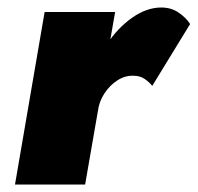

<svg xmlns="http://www.w3.org/2000/svg" viewBox="-20 -492 527 512"><path d="M287 -460H99L20 0H207ZM386 -263 487 -428Q475 -446 455.5 -459Q436 -472 410 -472Q371 -472 332 -444.5Q293 -417 264.5 -373Q236 -329 227 -281L241 -195Q244 -221 258.5 -243Q273 -265 293.5 -278Q314 -291 336 -290Q353 -290 365 -282Q377 -274 386 -263Z"/></svg>

Font: Jost Black
Style: Italic
Weight: 900
Italic angle: -5°
Version: Version 3.710